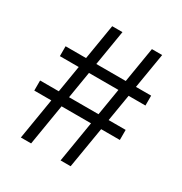

<svg xmlns="http://www.w3.org/2000/svg" viewBox="-157 -776 845 892"><g transform="rotate(30 266.0 -330.0)"><path d="M293 0 402 -660H457L347 0ZM25 -220V-274H484V-220ZM80 0 189 -660H244L135 0ZM48 -418V-471H507V-418Z"/></g></svg>

Font: Bricolage Grotesque SemiCondensed ExtraLight
Style: Regular
Weight: 250
Width: 4
Designer: Mathieu Triay
Foundry: Atelier Triay
Version: Version 1.000;gftools[0.9.30]